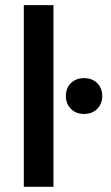

<svg xmlns="http://www.w3.org/2000/svg" viewBox="-20 -720 426 740"><path d="M71.8 -700.2H186V0H71.8ZM233.9 -349.1Q233.9 -380.9 253.4 -399.9Q273.4 -418.9 304.2 -418.9Q335 -418.9 354.5 -399.9Q374 -380.9 374 -349.1Q374 -320.3 355 -300.8Q335.9 -280.8 304.2 -280.8Q272 -280.8 252.9 -300.8Q233.9 -320.8 233.9 -349.1Z"/></svg>

Font: Post Grotesk Medium
Style: Medium
Weight: 500
Version: Version 1.0